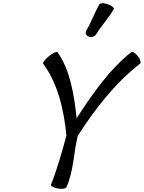

<svg xmlns="http://www.w3.org/2000/svg" viewBox="-20 -1162 899 1200"><path d="M582 -949C614 -1002 659 -1050 691 -1104C696 -1112 680 -1126 655 -1135C631 -1144 607 -1144 602 -1136C570 -1082 552 -1025 519 -971C511 -956 518 -939 535 -933C552 -927 573 -934 582 -949ZM250 -764C341 -639 379 -480 395 -315C368 -212 332 -90 299 -9C295 0 314 11 340 16C367 21 391 17 395 9C442 -98 439 -205 466 -313C572 -479 696 -639 855 -764C863 -770 857 -791 842 -811C826 -831 808 -842 800 -836C666 -730 558 -576 459 -423C443 -576 416 -730 339 -836C334 -842 310 -831 286 -811C261 -791 245 -770 250 -764Z"/></svg>

Font: Nupuram Medium Oblique
Style: Regular
Weight: 500
Designer: Santhosh Thottingal (santhosh.thottingal@gmail.com)
Foundry: SMC
Version: Version 1.000